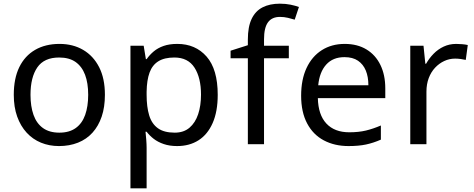

<svg xmlns="http://www.w3.org/2000/svg" viewBox="-20 -785 2581 1045"><path d="M551 -269Q551 -202 533.5 -150.5Q516 -99 483.5 -63Q451 -27 404.5 -8.5Q358 10 301 10Q248 10 203 -8.5Q158 -27 125 -63Q92 -99 73.5 -150.5Q55 -202 55 -269Q55 -358 85 -419.5Q115 -481 171 -513.5Q227 -546 304 -546Q377 -546 432.5 -513.5Q488 -481 519.5 -419.5Q551 -358 551 -269ZM146 -269Q146 -206 162.5 -159.5Q179 -113 214 -88Q249 -63 303 -63Q357 -63 392 -88Q427 -113 443.5 -159.5Q460 -206 460 -269Q460 -333 443 -378Q426 -423 391.5 -447.5Q357 -472 302 -472Q220 -472 183 -418Q146 -364 146 -269Z M945 -546Q1044 -546 1104.5 -477Q1165 -408 1165 -269Q1165 -178 1137.5 -115.5Q1110 -53 1060.5 -21.5Q1011 10 944 10Q903 10 871 -1Q839 -12 816.5 -29.5Q794 -47 778 -68H772Q774 -51 776 -25Q778 1 778 20V240H690V-536H762L774 -463H778Q794 -486 816.5 -505Q839 -524 870.5 -535Q902 -546 945 -546ZM929 -472Q875 -472 842 -451.5Q809 -431 794 -390Q779 -349 778 -286V-269Q778 -203 792 -157Q806 -111 839.5 -87Q873 -63 931 -63Q980 -63 1011.5 -90Q1043 -117 1058.5 -163.5Q1074 -210 1074 -270Q1074 -362 1038.5 -417Q1003 -472 929 -472Z M1552 -468H1417V0H1329V-468H1235V-509L1329 -539V-570Q1329 -639 1349.5 -682Q1370 -725 1409 -745Q1448 -765 1503 -765Q1535 -765 1561.5 -759.5Q1588 -754 1607 -747L1584 -678Q1568 -683 1547 -688Q1526 -693 1504 -693Q1460 -693 1438.5 -663.5Q1417 -634 1417 -571V-536H1552Z M1856 -546Q1925 -546 1974.5 -516Q2024 -486 2050.5 -431.5Q2077 -377 2077 -304V-251H1710Q1712 -160 1756.5 -112.5Q1801 -65 1881 -65Q1932 -65 1971.5 -74.5Q2011 -84 2053 -102V-25Q2012 -7 1972 1.5Q1932 10 1877 10Q1801 10 1742.5 -21Q1684 -52 1651.5 -113.5Q1619 -175 1619 -264Q1619 -352 1648.5 -415Q1678 -478 1731.5 -512Q1785 -546 1856 -546ZM1855 -474Q1792 -474 1755.5 -433.5Q1719 -393 1712 -321H1985Q1985 -367 1971 -401Q1957 -435 1928.5 -454.5Q1900 -474 1855 -474Z M2463 -546Q2478 -546 2495.5 -544.5Q2513 -543 2526 -540L2515 -459Q2502 -462 2486.5 -464Q2471 -466 2457 -466Q2426 -466 2398 -453Q2370 -440 2348 -416.5Q2326 -393 2313.5 -360Q2301 -327 2301 -286V0H2213V-536H2285L2295 -438H2299Q2316 -468 2340 -492.5Q2364 -517 2395 -531.5Q2426 -546 2463 -546Z"/></svg>

Font: usinhala05
Style: Book
Weight: 400
Designer: Jelle Bosma - Monotype Design Team
Foundry: Monotype Imaging Inc.
Version: Version 2.003